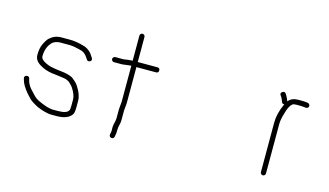

<svg xmlns="http://www.w3.org/2000/svg" viewBox="-75 -836 1878 1096"><g transform="rotate(15 863.5 -288.5)"><path d="M403 -370C411 -375.3 412.4 -382.3 407 -391L401 -400C390.6 -419.1 374.3 -433.5 352.1 -443C327 -450.2 310.7 -454.2 303.1 -455C297.1 -455.7 291.4 -456.5 285 -457.5C278.3 -458.5 268.5 -459 255.6 -459H210C181.5 -459 160.2 -450 140.4 -432.1C132.4 -424.9 123.5 -411.1 113.9 -390.7C106.2 -374.4 102.4 -353.2 102.4 -327C102.4 -305.4 113.5 -287.8 135.7 -274.2C148.6 -266.4 159.5 -261 168.4 -258L187.5 -252C195 -250 202.5 -248.5 210 -247.5C217.5 -246.5 224.8 -245.7 231.9 -245C239 -244.3 245.4 -243.5 251.3 -242.5C257.1 -241.5 267.5 -240 282.6 -238.1C296.2 -236.1 307.1 -231.4 317.1 -224L329.6 -211.5C334.6 -206.5 338.1 -202.3 340.1 -199C356.7 -174 365.1 -152 365.1 -133V-99C365.1 -81.7 363.7 -71.7 361.1 -69C354.1 -55 333.1 -48 298.1 -48H266.3C261.7 -48 252.1 -49.7 237.5 -53C231.7 -54.3 219.7 -58.5 201.6 -65.6C183.4 -72.7 171.7 -79.2 163.4 -85C154.2 -91.5 139.1 -106.7 118.1 -130.7C107.2 -143.1 99.3 -157.9 94.4 -175L92.4 -185C89.3 -194.4 83 -197.9 73.4 -195.5C64.5 -193.3 60.8 -187.4 62.4 -178L65.4 -168C70.1 -149.3 83.2 -127 104.9 -101C109.9 -95 117.4 -86.7 127.5 -76C137.6 -65.4 155.8 -53.3 182.4 -39.8C202.2 -31.7 216.9 -26.6 226.3 -24.5C233.8 -22.8 240.6 -21.3 246.9 -20C253.1 -18.7 259.6 -18 266.3 -18H298.1C343.3 -18 373.5 -30.2 388.6 -54.5C392.9 -61.5 395.1 -76.3 395.1 -99V-133C395.1 -158 385.4 -185 366.1 -214C360.1 -224.7 347.9 -237.2 329.6 -251.5C320.6 -258.5 303.6 -264.5 275.6 -269.5C269.4 -270.5 259.6 -271.7 246.2 -273.1C232.8 -274.6 216.1 -277.3 196.1 -281.3C188.6 -282.8 178.1 -286.4 165.9 -292C143.6 -302.3 132.4 -314 132.4 -327C132.4 -363 143.1 -391.7 164.4 -413C167.8 -416.3 173.4 -419.8 181.4 -423.5C191.3 -427.2 200.8 -429 210 -429H268.3C278.8 -429 297.1 -426.2 320.6 -420.5C330.2 -418.2 337.1 -416.3 341.1 -415C354.9 -409.4 366.6 -399.1 376.1 -384L382.1 -375C386.8 -367 393.8 -365.4 403 -370Z M633.5 -406H636.5V-192L632.5 -148V-96.5C632.5 -87.5 630.8 -76.9 627.5 -64.6C624.1 -52.3 622.9 -38.3 624 -22.5C624.3 -17.5 623.8 -12 622.5 -6L620.5 4C619 13.3 623 19.1 632.5 21.5C636.5 22.5 640.2 21.8 643.5 19.5C646.8 17.2 648.8 14 649.5 10L651.5 0C653.5 -8 654.3 -17.7 654 -29.1C653.7 -40.5 655.8 -55 660.5 -72.5C661.8 -77.5 662.5 -85.3 662.5 -96V-147L666.5 -192V-406H782.5C792.5 -406 797.5 -411 797.5 -421C797.5 -431 792.5 -436 782.5 -436H666.5V-584C666.5 -588 665 -591.5 662 -594.5C659 -597.5 655.5 -599 651.5 -599C647.5 -599 644 -597.5 641 -594.5C638 -591.5 636.5 -588 636.5 -584V-436C633.2 -436 624.8 -435.3 611.5 -434C604.8 -433.3 599.3 -432.5 595 -431.5C590.7 -430.5 586.8 -430 583.5 -430H535.5C531.5 -430 528 -428.5 525 -425.5C522 -422.5 520.5 -419 520.5 -415C520.5 -411 522 -407.5 525 -404.5C528 -401.5 531.5 -400 535.5 -400H583.5Z M1549.2 -440C1545 -451.2 1540.4 -461.2 1535.2 -470L1529.2 -480C1523.9 -488 1516.9 -489.3 1508.2 -484C1499.6 -478.7 1497.9 -472 1503.2 -464L1510.2 -454C1514.1 -447 1517.8 -438.3 1521.2 -428C1523.9 -421.3 1529.2 -418.3 1537.2 -419C1536.6 -417 1535.6 -415 1534.2 -413C1516.9 -374.9 1508.2 -338.2 1508.2 -303V-11C1508.2 -7 1509.7 -3.5 1512.7 -0.5C1515.7 2.5 1519.2 4 1523.2 4C1527.2 4 1530.7 2.5 1533.7 -0.5C1536.7 -3.5 1538.2 -7 1538.2 -11V-303C1538.2 -321 1542.4 -343.3 1550.7 -370C1552.4 -375.3 1553.9 -380.2 1555.2 -384.5C1562 -406.6 1571 -421.9 1582.1 -430.5C1586 -433.5 1594.3 -435 1607.2 -435H1622.2C1634.5 -435 1646 -434.2 1656.8 -432.6C1663.2 -431.6 1668 -432.4 1671.2 -435C1674.6 -437.7 1676.6 -441 1677.2 -445C1677.9 -449 1676.4 -453.3 1672.6 -458C1668.9 -462.7 1652.1 -465 1622.2 -465H1607.2C1581.5 -465 1562.2 -456.7 1549.2 -440Z"/></g></svg>

Font: Proton
Style: ExBdExt
Weight: 500
Version: Version 1.017